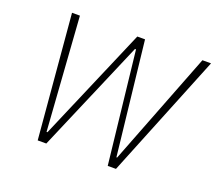

<svg xmlns="http://www.w3.org/2000/svg" viewBox="-119 -866 1155 1028"><g transform="rotate(20 459.0 -352.5)"><path d="M187 0 126 -705H171L216 -59H221L498 -705H542L614 -59H618L869 -705H918L633 0H586L515 -638H509L236 0Z"/></g></svg>

Font: Nunito Sans 7pt Condensed ExtraLight
Style: Italic
Weight: 250
Width: 3
Italic angle: -9°
Designer: Vernon Adams
Foundry: Vernon Adams
Version: Version 3.101;gftools[0.9.27]